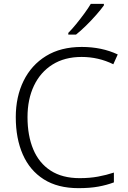

<svg xmlns="http://www.w3.org/2000/svg" viewBox="-20 -968 663 998"><path d="M404 -672Q316 -672 253 -632.5Q190 -593 156.5 -522.5Q123 -452 123 -359Q123 -263 153 -191.5Q183 -120 243.5 -81Q304 -42 394 -42Q446 -42 489.5 -50Q533 -58 572 -71V-20Q535 -6 491 2Q447 10 388 10Q280 10 207.5 -36Q135 -82 98.5 -165Q62 -248 62 -359Q62 -465 102.5 -547.5Q143 -630 219.5 -677Q296 -724 405 -724Q509 -724 592 -685L569 -634Q492 -672 404 -672ZM520 -940Q505 -919 480.5 -891Q456 -863 428 -835.5Q400 -808 375 -788H335V-797Q354 -816 376 -843Q398 -870 418.5 -898Q439 -926 452 -948H520Z"/></svg>

Font: Noto Sans Thai Looped Light
Style: Regular
Weight: 300
Designer: Sasikarn Vongin, Ben Mitchell
Foundry: The Fontpad Ltd
Version: Version 1.001; ttfautohint (v1.8.4.7-5d5b)